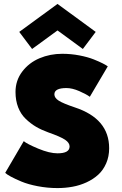

<svg xmlns="http://www.w3.org/2000/svg" viewBox="-20 -946 622 978"><path d="M143.5 -696.5 78 -783.5 273 -926 467.5 -783.5 402 -696.5 273 -791ZM297 -672Q341.5 -672 384.2 -663.8Q427 -655.5 456.5 -643.8Q486 -632 503.5 -623Q521 -614 529 -608L437.5 -453Q420 -466 384 -481.8Q348 -497.5 318.5 -497.5Q257 -497.5 257 -465.5Q257 -447.5 279.2 -433.2Q301.5 -419 361 -399Q536 -341.5 536 -191Q536 -148.5 520.8 -113.8Q505.5 -79 480.2 -56Q455 -33 420.8 -17.2Q386.5 -1.5 349.5 5.2Q312.5 12 273 12Q221.5 12 172.2 2.5Q123 -7 89.5 -21Q56 -35 35 -46.5Q14 -58 6.5 -65.5L101 -227Q117 -213 174.5 -189Q232 -165 273 -165Q334.5 -165 334.5 -200Q334.5 -218.5 311.8 -234Q289 -249.5 225 -272Q190.5 -284.5 163.2 -300.5Q136 -316.5 111 -340.5Q86 -364.5 72.5 -399.2Q59 -434 59 -477.5Q59 -536 93.2 -581.2Q127.5 -626.5 181.2 -649.2Q235 -672 297 -672Z"/></svg>

Font: League Spartan Black
Style: Regular
Weight: 900
Foundry: The League of Moveable Type
Version: Version 2.002